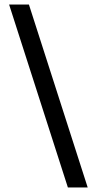

<svg xmlns="http://www.w3.org/2000/svg" viewBox="-20 -717 425 843"><path d="M365 106H278L20 -697H107Z"/></svg>

Font: Karma SemiBold
Style: Regular
Weight: 600
Designer: Joana Correia
Foundry: Indian Type Foundry
Version: Version 1.202;PS 1.0;hotconv 1.0.78;makeotf.lib2.5.61930; tt